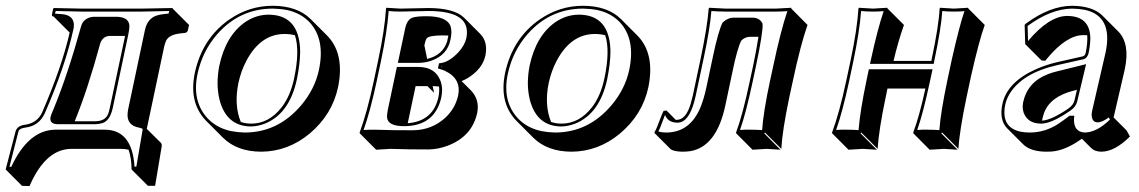

<svg xmlns="http://www.w3.org/2000/svg" viewBox="-23 -459 3946 665"><path d="M224.6 56.6Q137.2 56.6 82 179.2Q80.6 183.1 79.1 185.5L53.2 184.6L-3.4 127.9L31.2 -4.9Q37.6 -23.9 63.5 -26.9Q106 -32.7 123 -69.8Q190.9 -226.1 218.3 -346.2L162.6 -401.9Q158.7 -402.8 157.2 -403.3Q156.7 -405.3 156.7 -407.2L161.1 -429.2L164.6 -431.2Q165 -431.2 259.3 -429.2H468.3L574.7 -431.2L575.2 -429.2L631.8 -372.6L627.4 -352.5Q625 -347.2 619.1 -345.2L601.6 -343.3Q563 -338.9 552.7 -318.8Q548.3 -309.6 545.4 -296.4L486.8 -19.5Q485.8 -15.6 485.4 -12.7L534.7 36.1Q538.6 41.5 536.6 50.8L514.2 184.6H489.3L432.6 127.9Q432.6 89.4 422.4 59.6Q409.7 56.6 396.5 56.6ZM410.2 -334.5H357.9Q334.5 -334.5 324.7 -310.5Q324.2 -309.1 324.2 -308.6Q279.8 -146 235.8 -39.1H307.1Q341.3 -39.1 351.6 -64.5Q355 -73.2 357.9 -87.9ZM168 -9.8H339.8Q421.4 -9.8 439 85Q441.9 101.6 442.9 118.2H449.2L470.7 -7.8V-8.3Q471.2 -11.7 470.7 -13.2Q470.7 -13.2 460 -16.6Q458.5 -17.1 458 -17.1Q416 -24.9 418.9 -65.9Q419.4 -72.3 420.4 -78.1L479 -355Q487.8 -396 521.5 -405.8Q531.7 -408.7 543.9 -410.2L561 -412.1L563 -420.9Q495.6 -419.4 468.3 -418.9H259.3Q243.7 -418.9 169.9 -420.9L167.5 -411.6L189.9 -410.2Q231 -407.2 232.9 -374.5Q232.9 -368.2 232.4 -362.8Q204.1 -231.4 131.8 -65.9Q111.8 -22.9 64.9 -17.1Q45.4 -14.6 41.5 -5.4Q41 -3.4 40.5 -2.4L9.8 118.7H16.1Q75.2 -8.3 168 -9.8ZM151.9 -53.2Q152.8 -59.1 162.6 -81.5Q211.9 -201.2 257.8 -367.7V-367.2Q262.7 -387.7 283.2 -397Q292 -400.4 301.3 -400.9H382.3Q425.3 -399.4 425.3 -367.2Q424.8 -356.9 421.4 -339.8L367.7 -85.9Q358.4 -41.5 332 -32.7Q320.8 -29.3 307.1 -28.8H178.2Q150.9 -28.8 151.4 -48.3Q151.4 -51.3 151.9 -53.2Z M651.4 -205.1Q677.2 -326.7 772.9 -392.6Q841.3 -439 921.9 -439Q1006.3 -438.5 1052.2 -393.6L1108.9 -336.9Q1168 -277.8 1150.4 -170.4Q1149.4 -163.6 1147.9 -157.2Q1127.9 -62.5 1049.8 3.4Q974.6 65.9 881.3 66.4Q797.9 65.9 749.5 18.1L692.9 -38.6Q633.8 -97.7 649.4 -193.4Q650.4 -199.7 651.4 -205.1ZM962.9 -341.3Q879.4 -341.3 830.1 -248Q811.5 -212.4 802.7 -171.4Q787.1 -94.7 811 -36.6Q828.1 -30.8 847.2 -30.8Q908.2 -30.8 952.6 -87.4Q982.9 -127 995.6 -187Q1016.1 -284.2 998.5 -336.9Q981.9 -341.3 962.9 -341.3ZM906.2 -408.2Q1003.9 -408.2 1015.1 -305.2Q1016.6 -292 1016.6 -278.8Q1016.1 -237.8 1005.4 -185.1Q980 -65.4 894.5 -30.8Q870.1 -21.5 847.2 -21Q761.2 -21 737.3 -113.8Q730.5 -141.6 730.5 -172.4Q731 -202.1 736.3 -230Q758.3 -334.5 825.2 -381.8Q862.8 -407.7 906.2 -408.2ZM661.1 -203.1Q641.1 -108.4 696.3 -48.8Q728.5 -15.1 777.8 -4.9Q800.3 -0.5 824.7 0Q939.9 0 1020 -94.2Q1067.4 -150.4 1081.5 -216.3Q1104 -321.8 1049.8 -381.3Q1019.5 -413.6 971.2 -424.3Q947.8 -428.7 921.9 -429.2Q807.6 -429.2 729.5 -340.8Q678.2 -282.2 661.1 -203.1Z M1329.1 56.6Q1329.1 56.6 1279.8 59.6L1223.1 2.9L1222.7 0Q1248.5 -69.8 1272 -180.2L1286.6 -249Q1309.6 -356.9 1314 -429.2L1315.4 -432.1Q1317.4 -432.1 1363.8 -429.2Q1382.8 -429.2 1412.6 -430.2Q1442.9 -431.2 1461.4 -431.2Q1550.8 -430.7 1584.5 -397.5L1641.1 -340.8Q1667.5 -313 1658.2 -266.6Q1647.9 -219.2 1595.2 -187.5Q1585 -181.6 1575.7 -178.2L1608.4 -145.5Q1638.7 -113.8 1629.9 -68.4Q1612.3 13.2 1528.3 45.4Q1494.6 58.1 1461.9 58.6Q1380.9 58.6 1351.6 57.1Q1339.4 56.6 1329.1 56.6ZM1529.8 -335.9Q1521 -336.4 1510.7 -336.4Q1462.4 -336.4 1454.6 -325.7Q1450.2 -318.8 1446.8 -302.2L1456.5 -254.9Q1511.2 -268.1 1525.9 -316.4Q1526.9 -320.3 1527.3 -323.2Q1529.3 -330.6 1529.8 -335.9ZM1475.6 -160.6 1480.5 -137.7 1457.5 -160.6H1416.5L1389.2 -32.2Q1477.1 -39.1 1495.6 -123Q1499.5 -142.6 1497.6 -159.2Q1490.2 -160.2 1482.4 -160.6ZM1508.8 -228 1505.9 -231 1505.4 -229Q1507.8 -228.5 1508.8 -228ZM1272.5 -9.8Q1284.2 -9.8 1295.4 -9.3Q1326.7 -7.8 1405.3 -7.8Q1473.1 -7.8 1521.5 -53.2Q1553.7 -84.5 1563.5 -127Q1576.2 -186 1518.6 -213.4Q1510.3 -217.3 1502.4 -219.2L1493.7 -222.2L1497.6 -239.7L1504.4 -240.7Q1533.2 -244.6 1564.5 -277.8Q1585.9 -301.3 1591.8 -325.2Q1607.4 -397.5 1525.9 -415Q1524.4 -415.5 1523.9 -415.5Q1496.6 -420.9 1461.4 -420.9Q1442.9 -420.9 1413.1 -419.9Q1382.8 -418.9 1363.8 -418.9Q1339.8 -418.9 1323.2 -420.9Q1317.9 -350.1 1296.4 -247.1L1281.7 -177.7Q1259.3 -73.2 1236.3 -8.8Q1252.4 -9.8 1272.5 -9.8ZM1351.6 -227.1H1425.8Q1485.8 -227.1 1503.4 -176.8Q1508.3 -161.6 1508.3 -146Q1507.8 -133.3 1505.4 -121.1Q1482.9 -22.9 1377.4 -22Q1321.8 -22 1317.9 -50.3Q1317.4 -54.2 1317.4 -56.6Q1317.9 -65.9 1320.3 -79.1ZM1355 -241.2 1380.4 -360.8Q1386.7 -390.6 1405.3 -397.9Q1420.9 -402.8 1454.1 -402.8Q1525.4 -402.8 1537.6 -367.7Q1540.5 -357.9 1540.5 -346.7Q1540 -334.5 1537.1 -320.8Q1525.9 -267.6 1470.2 -248.5Q1448.7 -241.2 1424.3 -241.2Z M1726.1 -205.1Q1752 -326.7 1847.7 -392.6Q1916 -439 1996.6 -439Q2081.1 -438.5 2127 -393.6L2183.6 -336.9Q2242.7 -277.8 2225.1 -170.4Q2224.1 -163.6 2222.7 -157.2Q2202.6 -62.5 2124.5 3.4Q2049.3 65.9 1956.1 66.4Q1872.6 65.9 1824.2 18.1L1767.6 -38.6Q1708.5 -97.7 1724.1 -193.4Q1725.1 -199.7 1726.1 -205.1ZM2037.6 -341.3Q1954.1 -341.3 1904.8 -248Q1886.2 -212.4 1877.4 -171.4Q1861.8 -94.7 1885.7 -36.6Q1902.8 -30.8 1921.9 -30.8Q1982.9 -30.8 2027.3 -87.4Q2057.6 -127 2070.3 -187Q2090.8 -284.2 2073.2 -336.9Q2056.6 -341.3 2037.6 -341.3ZM1981 -408.2Q2078.6 -408.2 2089.8 -305.2Q2091.3 -292 2091.3 -278.8Q2090.8 -237.8 2080.1 -185.1Q2054.7 -65.4 1969.2 -30.8Q1944.8 -21.5 1921.9 -21Q1835.9 -21 1812 -113.8Q1805.2 -141.6 1805.2 -172.4Q1805.7 -202.1 1811 -230Q1833 -334.5 1899.9 -381.8Q1937.5 -407.7 1981 -408.2ZM1735.8 -203.1Q1715.8 -108.4 1771 -48.8Q1803.2 -15.1 1852.5 -4.9Q1875 -0.5 1899.4 0Q2014.6 0 2094.7 -94.2Q2142.1 -150.4 2156.2 -216.3Q2178.7 -321.8 2124.5 -381.3Q2094.2 -413.6 2045.9 -424.3Q2022.5 -428.7 1996.6 -429.2Q1882.3 -429.2 1804.2 -340.8Q1752.9 -282.2 1735.8 -203.1Z M2489.3 -94.2Q2459 48.8 2368.2 64.5Q2354.5 66.4 2340.8 66.4Q2313.5 65.9 2300.8 58.6L2244.1 2L2243.7 -1Q2250 -9.3 2267.1 -56.2Q2271.5 -67.9 2275.4 -75.2L2285.6 -76.2L2317.4 -43.9Q2319.8 -43.9 2320.8 -43.9Q2352.5 -43.9 2369.1 -99.1Q2373 -113.3 2377 -129.9L2404.3 -258.8Q2426.8 -366.2 2431.6 -429.2L2433.1 -432.1Q2435.1 -432.1 2489.7 -429.2H2664.6L2717.3 -432.1L2717.8 -429.2L2773.9 -372.6Q2749.5 -303.7 2721.7 -172.4L2710.9 -122.6Q2686.5 -6.3 2683.1 56.6L2626.5 0L2624 2.9L2680.2 59.6Q2678.2 59.6 2632.8 56.6L2583.5 59.6L2526.9 2.9L2526.4 0Q2549.3 -61 2574.2 -179.2L2585 -229Q2596.7 -285.2 2604 -331.5H2573.2Q2556.6 -330.6 2544.4 -318.4Q2530.3 -290.5 2513.7 -209.5ZM2422.9 -153.3 2447.3 -268.1Q2464.8 -350.1 2479 -379.4L2480 -380.9L2481 -381.8Q2497.6 -397.5 2517.1 -397.9H2585Q2606.9 -397 2616.7 -379.9L2617.7 -377.9L2618.2 -376Q2620.1 -347.2 2594.7 -227.1L2584 -176.8Q2560.1 -64.5 2540 -8.8Q2557.6 -10.3 2576.2 -9.8Q2600.1 -9.8 2616.7 -8.3Q2620.6 -69.8 2644.5 -181.2L2655.3 -231Q2681.2 -353.5 2704.1 -420.4Q2685.1 -418.9 2664.6 -418.9H2489.7Q2463.9 -418.9 2440.9 -420.9Q2436 -359.4 2414.1 -256.8L2386.7 -127.9Q2368.7 -43.9 2332.5 -35.2Q2326.2 -33.7 2320.8 -34.2Q2290.5 -35.2 2280.3 -61Q2277.8 -54.7 2272.9 -41.5Q2263.7 -15.6 2257.3 -3.4Q2270.5 0 2284.2 0Q2367.7 0 2403.8 -88.9Q2415 -117.2 2422.9 -153.3Z M3339.8 -193.4 3324.7 -122.6Q3300.3 -6.3 3296.4 56.6L3240.2 0L3237.3 2.9L3293.9 59.6Q3292 59.6 3246.6 56.6Q3246.6 56.6 3196.8 59.6L3140.6 2.9L3140.1 0Q3161.6 -57.6 3182.1 -152.3H3050.8L3044.9 -123.5Q3021 -10.3 3016.6 56.6L2960 0L2957.5 2.9L3014.2 59.6Q3012.2 59.6 2965.8 56.6Q2965.8 56.6 2916 59.6L2859.4 2.9L2858.9 0Q2884.8 -69.8 2908.2 -180.2L2922.9 -249Q2945.8 -356.9 2950.2 -429.2L2951.7 -432.1Q2953.6 -432.1 3000.5 -429.2Q3000.5 -429.2 3049.8 -432.1L3051.3 -429.2L3107.9 -372.6Q3087.4 -314.5 3071.8 -248H3202.6L3203.1 -250Q3228.5 -369.1 3231.4 -429.2L3232.9 -432.1Q3234.9 -432.1 3281.2 -429.2Q3281.2 -429.2 3330.1 -432.1L3331.1 -429.2L3387.7 -372.6Q3367.7 -317.4 3339.8 -193.4ZM3003.9 -248 3002.9 -249V-248ZM3273.4 -252Q3300.3 -371.1 3317.4 -420.4Q3301.3 -418.9 3281.2 -418.9Q3257.3 -418.9 3240.7 -420.9Q3236.8 -361.3 3212.9 -248L3210.9 -237.8H2990.2L2993.2 -251Q3015.6 -355 3037.6 -420.4Q3021 -418.9 3000.5 -418.9Q2976.1 -418.9 2959.5 -420.9Q2954.1 -350.1 2932.6 -247.1L2918 -177.7Q2895.5 -73.2 2873 -8.8Q2889.6 -10.3 2909.2 -9.8Q2933.6 -9.8 2950.7 -8.3Q2955.6 -73.2 2978.5 -182.1L2986.3 -219.2H3207L3197.8 -176.8Q3173.8 -64.5 3153.8 -8.8Q3170.4 -10.3 3189.9 -9.8Q3213.9 -9.8 3230.5 -8.3Q3234.9 -69.8 3258.3 -181.2Z M3586.4 -41Q3619.6 -43.5 3678.7 -84Q3694.3 -95.7 3698.2 -109.9L3707 -147.9L3697.3 -145.5Q3613.8 -125 3592.8 -66.9Q3589.4 -56.6 3586.9 -45.4Q3586.4 -42.5 3586.4 -41ZM3742.7 -336.9Q3736.3 -337.4 3729 -337.4Q3671.4 -337.4 3604 -256.8Q3600.1 -252.4 3597.2 -248.5L3584.5 -249.5L3527.8 -306.2L3525.9 -373L3529.8 -377Q3613.8 -439 3690.9 -439Q3761.2 -438 3794.4 -405.8L3851.1 -349.1Q3891.1 -307.1 3873 -220.2Q3872.1 -215.8 3857.4 -152.8Q3840.3 -80.6 3834 -52.2L3878.9 -7.3L3890.6 13.7Q3837.9 66.4 3791 66.4Q3769 65.9 3756.8 54.2L3724.1 21.5Q3667 62.5 3618.7 65.9Q3609.4 66.4 3600.1 66.4Q3546.9 65.9 3521.5 41.5L3464.8 -15.1Q3437.5 -43.9 3448.7 -98.1Q3464.8 -174.3 3564 -218.8Q3597.7 -233.9 3636.2 -243.2L3729 -264.2Q3735.4 -267.6 3737.3 -275.9Q3744.6 -312 3742.7 -336.9ZM3687 -45.9V-47.9H3685.1ZM3760.3 -78.1Q3764.2 -95.7 3791.5 -213.4Q3805.7 -274.4 3806.6 -278.8Q3832 -403.3 3734.9 -424.8Q3714.8 -428.7 3690.9 -429.2Q3617.2 -428.7 3536.1 -369.1L3537.6 -316.9Q3609.9 -402.8 3672.4 -403.8Q3752 -403.8 3753.4 -327.1Q3753.4 -325.2 3753.4 -324.2Q3752.9 -301.3 3747.1 -273.9Q3742.7 -258.8 3731.9 -254.4L3638.7 -233.4Q3518.1 -206.1 3473.6 -133.8Q3462.4 -114.7 3458.5 -95.7Q3443.4 -17.6 3511.7 -2.9Q3526.9 0 3543.5 0Q3595.2 0 3640.6 -28.8Q3657.2 -39.6 3678.7 -56.2L3681.6 -58.1H3697.8L3696.8 -47.4Q3695.3 -1.5 3734.9 0Q3776.4 -1 3821.3 -44.9L3817.4 -52.2Q3793.5 -35.2 3779.3 -35.2Q3759.8 -35.2 3758.3 -58.1Q3758.3 -60.1 3757.8 -61Q3758.3 -69.3 3760.3 -78.1ZM3738.8 -236.8 3708 -107.9Q3703.1 -88.4 3684.1 -75.7Q3619.1 -30.8 3583.5 -30.8Q3536.6 -30.8 3522.5 -68.8Q3519 -79.6 3519 -89.8Q3519.5 -97.2 3520.5 -104Q3535.6 -174.8 3606.4 -202.1Q3621.6 -208 3638.2 -211.9Z"/></svg>

Font: Linux Biolinum Shadow O
Style: Italic
Weight: 400
Italic angle: -12°
Designer: Philipp H. Poll
Foundry: Philipp H. Poll
Version: Version 0.6.2